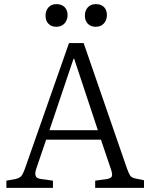

<svg xmlns="http://www.w3.org/2000/svg" viewBox="-20 -912 730 932"><path d="M11 0V-35L55 -43Q73 -47 82 -56Q91 -65 102 -96L315 -703H386L596 -95Q605 -70 612 -59.5Q619 -49 640 -45L679 -37V0H442V-35L499 -43Q519 -46 523 -56.5Q527 -67 518 -92L470 -234H204L157 -96Q149 -74 152.5 -60Q156 -46 179 -43L237 -35V0ZM220 -280H455L340 -627H337ZM445 -782Q420 -782 406 -797Q392 -812 392 -836Q392 -860 406 -876Q420 -892 445 -892Q471 -892 485 -877.5Q499 -863 499 -839Q499 -815 484.5 -798.5Q470 -782 445 -782ZM253 -782Q229 -782 215 -797Q201 -812 201 -836Q201 -860 215 -876Q229 -892 254 -892Q279 -892 293.5 -877.5Q308 -863 308 -839Q308 -815 293.5 -798.5Q279 -782 253 -782Z"/></svg>

Font: Literata 18pt Light
Style: Regular
Weight: 300
Designer: Latin by Veronika Burian and Jose Scaglione. Greek by Irene Vlachou. Cyrillic by Vera Evstafieva.
Foundry: TypeTogether
Version: Version 3.103;gftools[0.9.29]